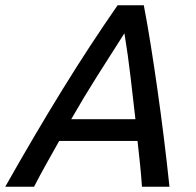

<svg xmlns="http://www.w3.org/2000/svg" viewBox="-59 -713 748 733"><path d="M-39 0Q18 -101 72.5 -193.5Q127 -286 180 -372Q233 -458 285.5 -538Q338 -618 390 -693H490Q504 -620 517 -538Q530 -456 542.5 -368Q555 -280 566.5 -187.5Q578 -95 588 0H483Q480 -44 475.5 -87.5Q471 -131 466 -175H167Q143 -132 118.5 -88.5Q94 -45 71 0ZM213 -258H458Q449 -336 439.5 -418.5Q430 -501 416 -586Q363 -503 312 -422.5Q261 -342 213 -258Z"/></svg>

Font: Ubuntu Sans Medium
Style: Italic
Weight: 500
Italic angle: -13.5°
Designer: Dalton Maag Ltd
Foundry: Dalton Maag Ltd
Version: Version 1.006